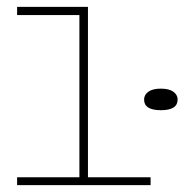

<svg xmlns="http://www.w3.org/2000/svg" viewBox="-20 -540 539 561"><path d="M420 1H30V-22H212V-496H30V-520H237V-22H420ZM499 -249Q499 -218 450 -218Q401 -218 401 -249Q401 -263 413.5 -272Q426 -281 450 -281Q474 -281 486.5 -272Q499 -263 499 -249Z"/></svg>

Font: BhuTuka Expanded One
Style: Regular
Weight: 400
Designer: Erin McLaughlin
Version: Version 1.000; ttfautohint (v1.8.3)